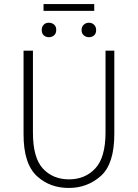

<svg xmlns="http://www.w3.org/2000/svg" viewBox="-20 -907 674 939"><path d="M415 -725.1Q400.4 -725.1 389.6 -734.4Q378.9 -743.7 378.9 -759.8Q378.9 -776.4 389.6 -786.1Q400.4 -795.9 415 -795.9Q429.7 -795.9 439.9 -786.1Q450.2 -776.4 450.2 -759.8Q450.2 -743.2 440.4 -734.4Q430.7 -725.1 415 -725.1ZM192.9 -854V-887.2H440.9V-854ZM193.8 -734.4Q184.1 -743.7 184.1 -759.8Q184.1 -776.4 193.8 -786.1Q203.1 -795.9 218.8 -795.9Q234.4 -795.9 245.1 -786.1Q255.9 -776.4 254.9 -759.8Q254.9 -743.2 244.6 -734.4Q234.4 -725.1 219.2 -725.1Q204.1 -725.1 193.8 -734.4ZM95.2 -659.2H141.1V-257.8Q141.1 -135.7 189.5 -83Q237.8 -30.3 316.9 -29.8Q396 -29.8 445.8 -83Q495.6 -136.2 496.1 -257.8V-659.2H539.1V-252.9Q539.1 -105 473.1 -46.4Q407.2 12.2 316.4 12.2Q225.6 12.2 163.6 -43Q94.2 -104 95.2 -252.9Z"/></svg>

Font: SourceSansPro-Light
Style: Regular
Weight: 300
Designer: Paul D. Hunt
Foundry: Adobe Systems Incorporated
Version: Version 2.020;PS 2.0;hotconv 1.0.86;makeotf.lib2.5.63406